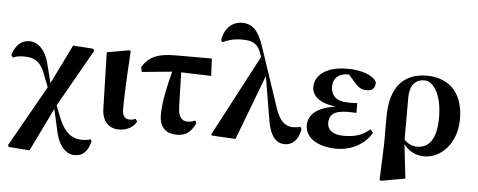

<svg xmlns="http://www.w3.org/2000/svg" viewBox="-61 -990 3436 1381"><g transform="rotate(5 1657.0 -299.5)"><path d="M516 227C581 227 611 188 630 118L622 103C610 110 581 113 560 113C489 113 432 75 387 -42L357 -118L593 -534L583 -547L438 -557L299 -274L262 -419C239 -509 184 -561 123 -561C67 -561 23 -525 1 -451L14 -433C31 -442 53 -448 95 -448C172 -448 220 -420 256 -308L282 -242L33 199L42 210L191 221L343 -91L377 61C402 182 461 227 516 227Z M819 16C883 16 930 -19 944 -53L932 -71C921 -66 908 -62 890 -62C860 -62 836 -78 836 -131C836 -198 838 -290 854 -552L846 -559L683 -530L694 -123C696 -33 746 16 819 16Z M1235 17C1302 17 1340 -14 1370 -79L1360 -97C1343 -88 1326 -84 1305 -84C1264 -84 1239 -111 1236 -181L1229 -433L1446 -426L1440 -551H1178C1046 -551 986 -521 939 -446L946 -411L1164 -432C1140 -338 1110 -219 1110 -116C1110 -20 1164 17 1235 17Z M2016 17C2074 17 2115 -27 2127 -102L2117 -118C2104 -113 2082 -110 2066 -110C2012 -110 1969 -139 1937 -235L1792 -668C1755 -781 1710 -826 1635 -826C1558 -826 1505 -766 1495 -688L1505 -674C1535 -690 1582 -706 1644 -706C1715 -706 1758 -690 1782 -621L1792 -593L1483 -7L1489 1L1660 10L1838 -459L1889 -156C1909 -22 1959 17 2016 17Z M2389 17C2503 17 2598 -41 2641 -120L2621 -143C2571 -100 2519 -80 2433 -80C2349 -80 2314 -117 2314 -163C2314 -218 2345 -254 2449 -254C2462 -254 2476 -254 2510 -252V-323C2484 -321 2467 -321 2446 -321C2355 -321 2319 -365 2319 -426C2319 -486 2360 -522 2420 -522H2433L2478 -471C2518 -424 2541 -421 2573 -421C2611 -421 2631 -444 2630 -483C2606 -535 2515 -563 2419 -563C2260 -563 2185 -492 2185 -412C2185 -349 2236 -299 2358 -284C2211 -264 2162 -200 2162 -133C2162 -37 2262 17 2389 17Z M2718 213 2727 219 2902 188 2874 -57C2909 -13 2959 17 3023 17C3137 17 3256 -90 3256 -273C3256 -482 3131 -563 2993 -563C2831 -563 2728 -466 2728 -242V-45ZM2872 -91V-402C2873 -480 2911 -528 2977 -528C3040 -528 3105 -441 3105 -271C3105 -107 3045 -48 2966 -48C2927 -48 2895 -66 2872 -91Z"/></g></svg>

Font: Noto Serif SC Black
Style: Regular
Weight: 900
Designer: Ryoko NISHIZUKA 西塚涼子 (kana & ideographs); Frank Grießhammer (Latin, Greek & Cyrillic); Wenlong ZHANG 张文龙 (bopomofo); San
Foundry: Adobe
Version: Version 2.001;hotconv 1.1.0;makeotfexe 2.6.0